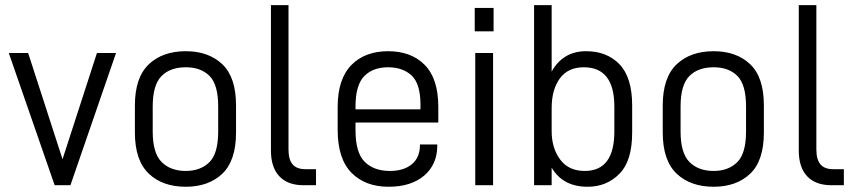

<svg xmlns="http://www.w3.org/2000/svg" viewBox="-20 -710 3279 736"><path d="M13.7 -506.8H87.9L219.7 -99.6L351.6 -506.8H424.8L250 0H189.5Z M550.8 -43.9Q497.1 -94.7 497.1 -202.1V-305.7Q497.1 -413.1 550.8 -463.9Q603.5 -513.7 692.4 -513.7Q779.3 -513.7 832 -463.9Q884.8 -414.1 884.8 -305.7V-202.1Q884.8 -93.8 832 -43.9Q779.3 5.9 692.4 5.9Q603.5 5.9 550.8 -43.9ZM783.2 -88.9Q816.4 -122.1 816.4 -206.1V-301.8Q816.4 -385.7 783.2 -418.9Q750 -452.1 692.4 -452.1Q632.8 -452.1 599.6 -418.9Q565.4 -384.8 565.4 -301.8V-206.1Q565.4 -123 599.6 -88.9Q633.8 -54.7 692.4 -54.7Q749 -54.7 783.2 -88.9Z M1018.6 -132.8V-690.4H1085.9V-136.7Q1085.9 -98.6 1101.6 -80.1Q1117.2 -61.5 1150.4 -61.5H1191.4V0H1143.6Q1083 0 1050.8 -34.2Q1018.6 -68.4 1018.6 -132.8Z M1342.8 -240.2V-210Q1342.8 -125 1377.9 -89.8Q1413.1 -54.7 1474.6 -54.7Q1528.3 -54.7 1559.6 -81.1Q1589.8 -107.4 1589.8 -153.3V-156.2H1656.2V-151.4Q1656.2 -80.1 1606.4 -37.1Q1555.7 5.9 1469.7 5.9Q1380.9 5.9 1328.1 -46.9Q1274.4 -100.6 1274.4 -211.9V-299.8Q1274.4 -408.2 1328.1 -461.9Q1379.9 -513.7 1467.8 -513.7Q1555.7 -513.7 1607.4 -461.9Q1660.2 -409.2 1660.2 -299.8V-240.2ZM1377 -418.9Q1342.8 -384.8 1342.8 -301.8V-291H1591.8V-308.6Q1591.8 -387.7 1558.6 -419.9Q1524.4 -452.1 1467.8 -452.1Q1410.2 -452.1 1377 -418.9Z M1801.8 -506.8H1870.1V0H1801.8ZM1799.8 -679.7H1872.1V-589.8H1799.8Z M2094.7 -67.4V0H2027.3V-690.4H2094.7V-435.5Q2115.2 -473.6 2149.4 -494.1Q2181.6 -513.7 2227.5 -513.7Q2305.7 -513.7 2354.5 -463.9Q2403.3 -413.1 2403.3 -305.7V-202.1Q2403.3 -93.8 2355.5 -44.9Q2306.6 5.9 2232.4 5.9Q2137.7 5.9 2094.7 -67.4ZM2335 -206.1V-301.8Q2335 -452.1 2217.8 -452.1Q2157.2 -452.1 2126 -409.2Q2094.7 -366.2 2094.7 -295.9V-207Q2094.7 -141.6 2127.9 -97.7Q2160.2 -54.7 2221.7 -54.7Q2335 -54.7 2335 -206.1Z M2574.2 -43.9Q2520.5 -94.7 2520.5 -202.1V-305.7Q2520.5 -413.1 2574.2 -463.9Q2627 -513.7 2715.8 -513.7Q2802.7 -513.7 2855.5 -463.9Q2908.2 -414.1 2908.2 -305.7V-202.1Q2908.2 -93.8 2855.5 -43.9Q2802.7 5.9 2715.8 5.9Q2627 5.9 2574.2 -43.9ZM2806.6 -88.9Q2839.8 -122.1 2839.8 -206.1V-301.8Q2839.8 -385.7 2806.6 -418.9Q2773.4 -452.1 2715.8 -452.1Q2656.2 -452.1 2623 -418.9Q2588.9 -384.8 2588.9 -301.8V-206.1Q2588.9 -123 2623 -88.9Q2657.2 -54.7 2715.8 -54.7Q2772.5 -54.7 2806.6 -88.9Z M3042 -132.8V-690.4H3109.4V-136.7Q3109.4 -98.6 3125 -80.1Q3140.6 -61.5 3173.8 -61.5H3214.8V0H3167Q3106.4 0 3074.2 -34.2Q3042 -68.4 3042 -132.8Z"/></svg>

Font: Altinn-DIN
Style: Regular
Weight: 400
Designer: Charles Nix
Foundry: Altinn
Version: Version 2.00